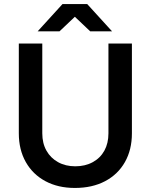

<svg xmlns="http://www.w3.org/2000/svg" viewBox="-20 -915 745 949"><path d="M350 14Q267 14 204.5 -19.5Q142 -53 107.5 -114Q73 -175 73 -256V-700H189V-256Q189 -207 209.5 -170.5Q230 -134 267 -113.5Q304 -93 352 -93Q401 -93 438.5 -113.5Q476 -134 496 -170.5Q516 -207 516 -256V-700H632V-256Q632 -175 597.5 -114Q563 -53 499.5 -19.5Q436 14 350 14ZM426 -760 290 -889V-895H411L534 -760ZM166 -760 289 -895H410V-889L274 -760Z"/></svg>

Font: Figtree Light SemiBold
Style: Regular
Weight: 600
Version: Version 2.002